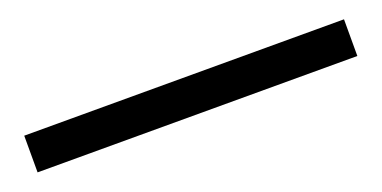

<svg xmlns="http://www.w3.org/2000/svg" viewBox="-19 -40 597 300"><g transform="rotate(-20 279.5 109.5)"><path d="M13.2 140.1V79.1H544.9V140.1Z"/></g></svg>

Font: `nÑOS CN Regular
Style: Regular
Weight: 400
Designer: Ryoko NISHIZUKA ¬âXZm¬º[P (kana & ideographs); Paul D. Hunt (Latin, Greek & Cyrillic); Wenlong ZHANG _ e¬á¬ü¬ô (bopomof
Foundry: Adobe Systems Incorporated
Version: Version 1.004;PS 1.004;hotconv 1.0.82;makeotf.lib2.5.63406